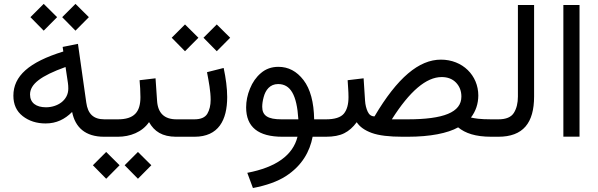

<svg xmlns="http://www.w3.org/2000/svg" viewBox="-20 -698 3053 980"><path d="M297.4 -610.4 365.2 -541.5 433.6 -610.4 365.2 -678.2ZM135.3 -610.4 203.1 -541.5 271.5 -610.4 203.1 -678.2ZM528.3 0V-88.9H513.2C456.5 -88.9 428.2 -117.2 420.4 -174.3L377.9 -474.1L299.8 -458.5L303.2 -435.1C127.4 -380.9 48.3 -309.6 48.3 -209.5C48.3 -165 64 -130.4 95.7 -105.5C127.4 -80.6 166.5 -67.9 212.9 -67.9C267.6 -67.9 310.5 -88.9 348.1 -126.5C363.8 -47.9 415.5 0 511.2 0ZM328.6 -245.6C328.6 -185.5 272.5 -150.4 214.8 -150.4C164.6 -150.4 133.3 -172.9 133.3 -215.8C133.3 -268.6 188 -310.5 314.5 -356L326.7 -274.4C328.1 -265.1 328.6 -255.9 328.6 -245.6Z M507.8 0H581.5C644 0 705.6 -23.4 740.7 -74.7C767.6 -27.3 807.6 0 879.9 0H891.1V-88.9H880.9C818.8 -88.9 785.6 -120.6 781.7 -184.1L773.9 -298.3L692.4 -288.6C694.8 -260.7 696.8 -233.4 696.8 -202.1C696.8 -125.5 664.1 -88.9 581.5 -88.9H507.8ZM616.2 145.5 684.1 214.4 752.4 145.5 684.1 77.6ZM454.1 145.5 522 214.4 590.3 145.5 522 77.6Z M1018.6 -505.4 1086.4 -436.5 1154.8 -505.4 1086.4 -573.2ZM856.4 -505.4 924.3 -436.5 992.7 -505.4 924.3 -573.2ZM871.6 0H972.7C1095.7 0 1139.6 -85.4 1139.6 -202.6C1139.6 -248 1132.8 -298.8 1121.6 -351.1L1036.6 -329.6C1045.9 -280.8 1055.2 -231.4 1055.2 -189C1055.2 -160.2 1049.3 -136.2 1038.1 -117.2C1026.4 -98.1 1004.4 -88.9 971.7 -88.9H871.6Z M1400.9 -356.9C1366.2 -356.9 1336.4 -346.2 1312 -325.2C1287.1 -304.2 1268.6 -277.3 1255.9 -245.6C1242.7 -213.9 1236.3 -181.6 1236.3 -149.9C1236.3 -49.8 1297.9 0 1421.4 0H1498.5C1475.1 94.2 1389.6 155.8 1242.2 184.1L1271 261.7C1340.3 248.5 1396 228.5 1438 201.7C1522 147.9 1561.5 74.7 1575.7 0H1642.6V-88.9H1583.5C1582 -176.8 1564 -243.7 1529.3 -289.1C1494.6 -334.5 1451.7 -356.9 1400.9 -356.9ZM1416.5 -88.9C1347.7 -88.9 1318.4 -107.4 1318.4 -152.8C1318.4 -167.5 1320.8 -184.1 1325.7 -202.1C1335 -238.3 1357.9 -269 1399.4 -269C1462.4 -269 1495.1 -214.4 1502.9 -88.9Z M2061 0C2176.3 0 2265.1 -18.1 2318.4 -47.9C2355 -18.1 2405.8 0 2488.3 0H2502.4V-88.9H2487.8C2428.7 -88.9 2402.8 -93.8 2383.8 -98.1C2408.7 -130.9 2420.9 -168 2421.4 -210C2421.4 -313.5 2340.8 -393.6 2230.5 -393.6C2118.7 -393.6 2008.3 -301.8 1891.6 -104C1876 -104 1864.3 -111.8 1856.9 -127.9C1849.6 -143.6 1844.7 -162.1 1843.3 -184.1L1835.9 -298.3L1754.4 -288.6C1755.9 -257.8 1758.8 -233.4 1758.8 -202.1C1758.8 -165.5 1751 -137.2 1735.4 -118.2C1719.2 -98.6 1688.5 -88.9 1643.1 -88.9H1623.5L1623 0H1643.1C1682.1 0 1713.4 -5.9 1737.3 -18.1C1760.7 -29.8 1781.7 -48.3 1800.8 -74.2C1815.9 -50.8 1841.3 -32.7 1877.4 -19.5C1913.6 -6.3 1966.3 0 2035.2 0ZM2234.4 -304.7C2264.6 -304.7 2289.1 -295.4 2307.6 -276.4C2325.7 -257.3 2335 -233.9 2335 -205.1C2335 -124.5 2244.6 -88.9 2059.1 -88.9H1980C2071.3 -232.9 2155.8 -304.7 2234.4 -304.7Z M2482.9 0H2523.4C2649.9 0 2706.1 -70.3 2706.1 -205.6V-672.4H2623.5V-205.1C2623.5 -171.9 2616.7 -144 2603 -122.1C2589.4 -100.1 2563 -88.9 2523.9 -88.9H2482.9Z M2855.5 -672.4V-0.5H2938V-672.4Z"/></svg>

Font: Vazirmatn
Style: Regular
Weight: 400
Designer: Saber Rastikerdar
Foundry: Saber Rastikerdar
Version: Version 33.003